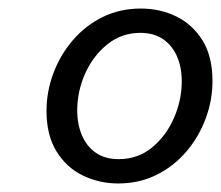

<svg xmlns="http://www.w3.org/2000/svg" viewBox="-20 -735 518 450"><path d="M257 -305Q213 -305 174.5 -323.5Q136 -342 112.5 -380Q89 -418 89 -475Q89 -520 105 -563Q121 -606 150.5 -640.5Q180 -675 220.5 -695Q261 -715 310 -715Q355 -715 393 -696.5Q431 -678 454.5 -640.5Q478 -603 478 -545Q478 -500 462 -457Q446 -414 416.5 -379.5Q387 -345 346.5 -325Q306 -305 257 -305ZM258 -362Q303 -362 336 -389Q369 -416 387.5 -458Q406 -500 406 -544Q406 -577 395 -602.5Q384 -628 362.5 -643Q341 -658 309 -658Q265 -658 231.5 -631Q198 -604 179.5 -562.5Q161 -521 161 -476Q161 -444 172 -418Q183 -392 204.5 -377Q226 -362 258 -362Z"/></svg>

Font: Wix Madefor Text
Style: Italic
Weight: 400
Italic angle: -12°
Designer: Dalton Maag Ltd
Foundry: Dalton Maag Ltd
Version: Version 3.100